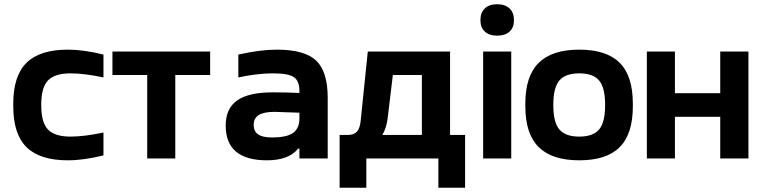

<svg xmlns="http://www.w3.org/2000/svg" viewBox="-20 -741 3570 898"><path d="M42 -255.9Q42 -386.7 104.5 -447.8Q167 -508.8 296.9 -508.8Q371.1 -508.8 463.9 -485.8V-378.9Q373 -397.9 310.1 -397.9Q236.3 -397.9 204.6 -365Q172.9 -332 172.9 -252V-248Q172.9 -168 204.6 -135Q236.3 -102.1 310.1 -102.1Q373 -102.1 463.9 -121.1V-14.2Q371.1 8.8 296.9 8.8Q167 8.8 104.5 -52.2Q42 -113.3 42 -244.1Z M668.5 0V-390.1H505.9V-500H962.9V-390.1H799.8V0Z M1274.4 -508.8Q1405.3 -508.8 1459 -457.3Q1512.7 -405.8 1512.7 -284.2V0H1380.4V-45.9H1374.5Q1330.6 8.8 1228.5 8.8Q1035.6 8.8 1035.6 -153.8Q1035.6 -233.4 1089.1 -271.2Q1142.6 -309.1 1256.3 -309.1Q1321.3 -309.1 1380.4 -306.2V-315.9Q1380.4 -362.8 1354.2 -380.4Q1328.1 -397.9 1256.3 -397.9Q1184.1 -397.9 1094.7 -378.9V-485.8Q1197.8 -508.8 1274.4 -508.8ZM1251.5 -98.1Q1321.3 -98.1 1350.8 -119.4Q1380.4 -140.6 1380.4 -187V-213.9Q1282.7 -217.8 1263.7 -217.8Q1213.9 -217.8 1190.2 -202.9Q1166.5 -188 1166.5 -157.2Q1166.5 -126.5 1187.5 -112.3Q1208.5 -98.1 1251.5 -98.1Z M1607.4 -109.9Q1634.8 -109.9 1649.2 -125.2Q1663.6 -140.6 1667 -176.8L1700.2 -500H2085V-109.9H2155.3V137.2H2030.3V0H1693.4V137.2H1568.4V-109.9ZM1768.1 -109.9H1953.1V-390.1H1817.4L1793 -187Q1786.6 -139.6 1768.1 -109.9Z M2239.7 -500H2371.1V0H2239.7ZM2227.1 -645V-647.9Q2227.1 -681.6 2247.3 -701.4Q2267.6 -721.2 2305.2 -721.2Q2342.3 -721.2 2363 -701.7Q2383.8 -682.1 2383.8 -647.9V-645Q2383.8 -612.3 2363.3 -593.3Q2342.8 -574.2 2305.2 -574.2Q2268.1 -574.2 2247.6 -593.3Q2227.1 -612.3 2227.1 -645Z M2437 -255.9Q2437 -385.3 2499.5 -447Q2562 -508.8 2689 -508.8Q2816.9 -508.8 2878.4 -447.3Q2939.9 -385.7 2939.9 -255.9V-244.1Q2939.9 -114.3 2878.4 -52.7Q2816.9 8.8 2689 8.8Q2562 8.8 2499.5 -53Q2437 -114.7 2437 -244.1ZM2567.9 -248Q2567.9 -168.9 2596.2 -135.5Q2624.5 -102.1 2689 -102.1Q2753.9 -102.1 2782 -135.3Q2810.1 -168.5 2810.1 -248V-252Q2810.1 -331.5 2782 -364.7Q2753.9 -397.9 2689 -397.9Q2624.5 -397.9 2596.2 -364.5Q2567.9 -331.1 2567.9 -252Z M3005.4 0V-500H3136.7V-305.2H3348.6V-500H3480.5V0H3348.6V-194.8H3136.7V0Z"/></svg>

Font: LT Wave Text Bold
Style: Regular
Weight: 700
Designer: Daniel Lyons
Version: Version 2.5 (Glyphs App)